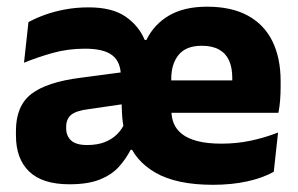

<svg xmlns="http://www.w3.org/2000/svg" viewBox="-20 -526 870 560"><path d="M601 13Q494.5 13 433.2 -22.5Q372 -58 352 -119L342 -146Q337 -172 335.8 -196.2Q334.5 -220.5 334.5 -244L332.5 -304Q332.5 -345 307.8 -364.5Q283 -384 228 -384Q178 -384 133.5 -371.5Q89 -359 50 -343L63 -461.5Q84 -473 111 -482.8Q138 -492.5 170 -498.5Q202 -504.5 239 -504.5Q306.5 -504.5 345.5 -478Q384.5 -451.5 402 -409.5H407Q429.5 -455.5 473.5 -481Q517.5 -506.5 584 -506.5Q655 -506.5 702.8 -480.5Q750.5 -454.5 774.5 -405.8Q798.5 -357 798.5 -289V-272.5Q798.5 -253.5 797 -233.8Q795.5 -214 792 -197H654.5Q656 -226 656.8 -251.5Q657.5 -277 657.5 -298Q657.5 -329 648 -349.8Q638.5 -370.5 618.8 -381.5Q599 -392.5 568.5 -392.5Q522.5 -392.5 501 -366Q479.5 -339.5 479.5 -296.5V-252.5L480 -236.5V-202.5Q480 -182.5 487.2 -165.2Q494.5 -148 511 -135Q527.5 -122 555.8 -114.5Q584 -107 626.5 -107Q670.5 -107 711.8 -115.8Q753 -124.5 791 -139.5L778.5 -25Q746.5 -7 701.2 3Q656 13 601 13ZM182.5 11.5Q103.5 11.5 65 -25.8Q26.5 -63 26.5 -131V-144.5Q26.5 -217 71.2 -251.8Q116 -286.5 213.5 -299L345.5 -316.5L354.5 -224.5L237.5 -207.5Q202 -203 187.5 -191Q173 -179 173 -155.5V-152Q173 -129.5 187.5 -116.2Q202 -103 234 -103Q264 -103 285.5 -111.5Q307 -120 321.5 -134.5Q336 -149 343 -166L386.5 -89H361Q346.5 -61 325.5 -38.2Q304.5 -15.5 270.2 -2Q236 11.5 182.5 11.5ZM414.5 -197V-291.5H761.5V-197Z"/></svg>

Font: Anek Gujarati Medium
Style: Bold
Weight: 700
Version: Version 1.003